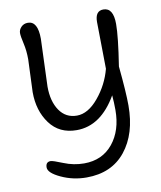

<svg xmlns="http://www.w3.org/2000/svg" viewBox="-83 -577 734 874"><g transform="rotate(-10 284.0 -140.0)"><path d="M419 -242 416 -459Q416 -510 454 -510Q500 -510 500 -435Q500 -376 479 -242Q491 -120 491 -60Q491 71 427 150.5Q363 230 247 230Q185 230 130 204.5Q75 179 75 153.5Q75 128 98 128Q108 128 153.5 146.5Q199 165 247 165Q331 165 380 105Q429 45 429 -50Q429 -85 426 -118Q352 10 240 10Q160 10 116 -49.5Q72 -109 72 -195L78 -346Q78 -386 70 -420.5Q62 -455 62 -470Q62 -485 74 -497.5Q86 -510 105 -510Q151 -510 151 -428L143 -208Q143 -140 172 -97.5Q201 -55 252.5 -55Q304 -55 352 -112.5Q400 -170 419 -242Z"/></g></svg>

Font: Delius
Style: Regular
Weight: 400
Designer: Natalia Raices
Foundry: Natalia Raices
Version: Version 1.001